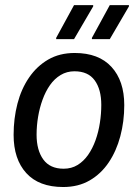

<svg xmlns="http://www.w3.org/2000/svg" viewBox="-20 -720 540 752"><path d="M227.5 12.5Q132.5 12.5 82.9 -42.1Q33.3 -96.7 33.3 -191.7Q33.3 -255.8 48.3 -313.8Q63.3 -371.7 93.8 -416.2Q124.2 -460.8 168.8 -486.7Q213.3 -512.5 272.5 -512.5Q366.7 -512.5 416.7 -457.9Q466.7 -403.3 466.7 -308.3Q466.7 -244.2 451.2 -186.2Q435.8 -128.3 405.8 -83.8Q375.8 -39.2 331.2 -13.3Q286.7 12.5 227.5 12.5ZM229.2 -59.2Q260 -59.2 283.8 -73.8Q307.5 -88.3 325 -113.3Q342.5 -138.3 354.2 -170.8Q365.8 -203.3 371.2 -238.8Q376.7 -274.2 376.7 -309.2Q376.7 -370 350.8 -405.4Q325 -440.8 271.7 -440.8Q241.7 -440.8 217.5 -426.2Q193.3 -411.7 175.8 -386.7Q158.3 -361.7 146.7 -329.6Q135 -297.5 129.2 -262.5Q123.3 -227.5 123.3 -192.5Q123.3 -131.7 149.6 -95.4Q175.8 -59.2 229.2 -59.2ZM200 -566.7V-571.7L270 -700H345V-695L270 -566.7ZM340 -566.7V-571.7L410 -700H485V-695L410 -566.7Z"/></svg>

Font: Familjen Grotesk
Style: Italic
Weight: 400
Italic angle: -9.46201°
Designer: Anders Wikstroem, Jonas Baeckman, Matilda Gysing, Kristian Moeller
Foundry: Familjen STHLM AB
Version: Version 2.000